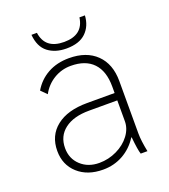

<svg xmlns="http://www.w3.org/2000/svg" viewBox="-126 -756 754 857"><g transform="rotate(-20 251.0 -327.5)"><path d="M53 -138Q53 -211 105.5 -252.5Q158 -294 251 -294H382V-325Q382 -398 345.5 -436.5Q309 -475 239 -475Q195 -475 158 -452.5Q121 -430 100 -391L73 -418Q99 -462 142.5 -486Q186 -510 243 -510Q326 -510 373 -464Q420 -418 420 -337V-88Q420 -54 431 0H399Q392 -20 386 -82H384Q356 -38 313 -14Q270 10 218 10Q144 10 98.5 -31Q53 -72 53 -138ZM382 -160V-259H248Q174 -259 132 -227Q90 -195 90 -138Q90 -88 124.5 -56Q159 -24 212 -24Q256 -24 295.5 -43Q335 -62 358.5 -93.5Q382 -125 382 -160ZM122 -665H148Q159 -585 249 -585Q339 -585 350 -665H376Q373 -615 341.5 -584.5Q310 -554 249 -554Q196 -554 161.5 -580.5Q127 -607 122 -665Z"/></g></svg>

Font: Sarabun Thin
Style: Regular
Weight: 250
Designer: Suppakit Chalermlarp | Katatrad Co.,Ltd.
Foundry: Cadson Demak Co.,Ltd.
Version: Version 1.000; ttfautohint (v1.6)